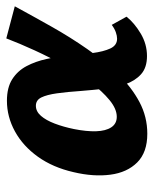

<svg xmlns="http://www.w3.org/2000/svg" viewBox="41 -518 488 610"><g transform="rotate(-90 285.0 -213.0)"><path d="M165 11Q106 11 74 -21Q42 -53 35 -106.5Q28 -160 43 -223Q58 -289 92 -336.5Q126 -384 172.5 -409.5Q219 -435 270 -435Q312 -435 338.5 -418Q365 -401 380 -372.5Q395 -344 402.5 -309.5Q410 -275 413 -240Q417 -198 421.5 -163Q426 -128 436 -106.5Q446 -85 467 -85Q476 -85 487.5 -89Q499 -93 511 -102L537 -55Q517 -30 483.5 -10Q450 10 412 10Q375 10 354 -9Q333 -28 322.5 -58.5Q312 -89 308 -126Q304 -163 301 -200Q298 -244 293.5 -276Q289 -308 280.5 -325.5Q272 -343 254 -343Q236 -343 222 -327Q208 -311 197.5 -283.5Q187 -256 180 -222Q172 -182 173 -151.5Q174 -121 185.5 -103.5Q197 -86 219 -86Q244 -86 272 -109Q300 -132 328 -169Q356 -206 382 -252.5Q408 -299 430 -347Q452 -395 468 -437L570 -410Q539 -353 505.5 -293.5Q472 -234 434 -179.5Q396 -125 354.5 -82Q313 -39 266 -14Q219 11 165 11Z"/></g></svg>

Font: Ysabeau Office ExtraBold
Style: Italic
Weight: 800
Italic angle: -12°
Designer: Christian Thalmann (Catharsis Fonts)
Version: Version 2.001;gftools[0.9.30]; featfreeze: tnum,lnum,ss02